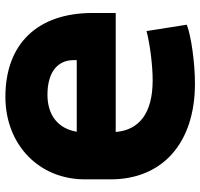

<svg xmlns="http://www.w3.org/2000/svg" viewBox="-36 -722 767 736"><g transform="rotate(90 348.0 -353.5)"><path d="M299.8 -716.8C219.7 -716.8 116.2 -702.1 74.2 -685.5L98.6 -531.2C155.3 -545.9 235.4 -554.7 287.1 -554.7C415 -554.7 478 -502 485.4 -413.1H29.3V-321.3C30.3 -112.3 148.4 9.8 350.6 9.8C534.2 9.8 668 -119.1 667 -296.9V-391.6C668 -590.8 529.3 -716.8 299.8 -716.8ZM210 -250V-263.7H484.4C473.1 -194.3 423.3 -151.4 342.8 -151.4C259.8 -151.4 210.9 -187.5 210 -250Z"/></g></svg>

Font: Pretendard Black
Style: Regular
Weight: 900
Designer: Base glyphs from Inter by Rasmus Andersson; Hangeul glyphs from Noto Sans CJK(Source Han Sans) by Jang Soo-young and Kan
Foundry: Kil Hyung-jin
Version: Version 1.309;Glyphs 3.2 (3225)